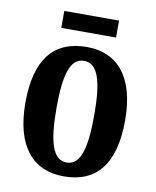

<svg xmlns="http://www.w3.org/2000/svg" viewBox="-79 -744 663 815"><g transform="rotate(10 252.0 -336.0)"><path d="M132 -609H368V-682H132ZM251 10C393 10 467 -82 467 -270C467 -457 385 -548 254 -548C111 -548 37 -457 37 -270C37 -82 118 10 251 10ZM253 -50C193 -50 171 -125 171 -270C171 -414 192 -488 252 -488C312 -488 334 -414 334 -270C334 -125 313 -50 253 -50Z"/></g></svg>

Font: Noto Serif Lao ExtraCondensed
Style: Bold
Weight: 700
Width: 2
Designer: Monotype Design Team
Foundry: Monotype Imaging Inc.
Version: Version 2.003